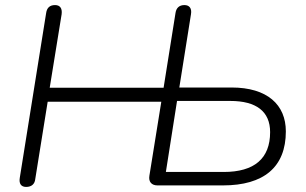

<svg xmlns="http://www.w3.org/2000/svg" viewBox="-20 -731 1205 757"><path d="M83 6C104 6 117 -5 119 -25L168 -330H616L569 -38C565 -14 578 0 601 0H859C1020 0 1107 -72 1107 -213C1107 -318 1034 -386 893 -386H687L733 -675C737 -699 726 -711 707 -711C687 -711 675 -700 672 -680L625 -385H176L223 -675C226 -699 216 -711 197 -711C176 -711 165 -700 162 -680L58 -30C54 -6 64 6 83 6ZM862 -53H634L678 -333H888C990 -333 1045 -292 1045 -210C1045 -106 983 -53 862 -53Z"/></svg>

Font: SN Pro Light
Style: Italic
Weight: 300
Italic angle: -8.99998°
Designer: Tobias Whetton
Foundry: Supernotes
Version: Version 1.001;Glyphs 3.2 (3249)